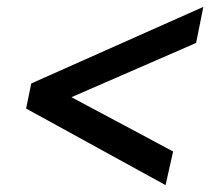

<svg xmlns="http://www.w3.org/2000/svg" viewBox="-20 -603 612 559"><path d="M56 -287 71 -360 572 -583 551 -478 188 -320 484 -162 462 -64Z"/></svg>

Font: Prompt
Style: Italic
Weight: 400
Italic angle: -12°
Designer: Katatrad Team
Foundry: CadsonDemak
Version: Version 1.001